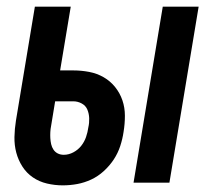

<svg xmlns="http://www.w3.org/2000/svg" viewBox="-20 -550 640 578"><path d="M382 0 470 -530H578L490 0ZM169 8Q145 8 121.5 2.5Q98 -3 79 -16Q60 -29 47.5 -48.5Q35 -68 29 -90.5Q23 -113 23.5 -137.5Q24 -162 28 -187L85 -530H193L161 -338H201Q225 -338 248.5 -333.5Q272 -329 292 -317.5Q312 -306 326.5 -288Q341 -270 348.5 -248Q356 -226 356 -201.5Q356 -177 352 -153Q349 -132 342 -110.5Q335 -89 322.5 -70Q310 -51 292.5 -35Q275 -19 254.5 -9.5Q234 0 212.5 4Q191 8 169 8ZM172 -84Q187 -84 201 -91.5Q215 -99 224.5 -111Q234 -123 239 -137.5Q244 -152 246 -167Q249 -180 248.5 -194Q248 -208 243 -220Q238 -232 226 -238.5Q214 -245 201 -245H146L134 -172Q132 -162 131.5 -152.5Q131 -143 131.5 -134Q132 -125 134 -116Q136 -107 141 -99.5Q146 -92 154 -88Q162 -84 172 -84Z"/></svg>

Font: Iosevka Curly SmBdEx
Style: Italic
Weight: 600
Width: 7
Italic angle: -9°
Monospace: yes
Designer: Belleve Invis
Foundry: Belleve Invis
Version: Version 11.1.0; ttfautohint (v1.8.3)